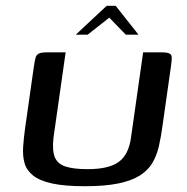

<svg xmlns="http://www.w3.org/2000/svg" viewBox="-20 -641 648 664"><path d="M542 -206Q537 -168 529.5 -135.5Q522 -103 507 -77.5Q492 -52 463.5 -34Q435 -16 389 -6.5Q343 3 273 3Q203 3 160 -6.5Q117 -16 94.5 -34Q72 -52 65 -76.5Q58 -101 60 -132.5Q62 -164 67 -199L97 -410Q100 -431 103 -441.5Q106 -452 115 -456Q124 -460 143 -460H207L165 -165Q160 -121 169.5 -97.5Q179 -74 207 -65Q235 -56 283 -56Q356 -56 390.5 -81Q425 -106 433 -165L475 -460H537Q558 -460 566 -456Q574 -452 574 -441.5Q574 -431 571 -410ZM242 -521 349 -621H380L459 -521H415L358 -580L283 -521Z"/></svg>

Font: Genos Thin Medium
Style: Italic
Weight: 500
Italic angle: -8°
Version: Version 1.010